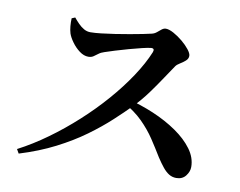

<svg xmlns="http://www.w3.org/2000/svg" viewBox="-78 -815 1155 924"><g transform="rotate(10 500.0 -352.5)"><path d="M205.3 -680.8 221.7 -687.6Q233.1 -673.7 246.2 -660.3Q259.3 -646.9 274.1 -638.6Q288.9 -630.3 305.6 -630.3Q326.5 -630.3 357.7 -633.9Q388.9 -637.5 424.5 -642.8Q460.1 -648.1 494.7 -654.4Q529.3 -660.6 556.7 -666Q584.1 -671.4 598.2 -675Q611.1 -678 621.3 -686.5Q631.4 -695 641.1 -702.7Q650.7 -710.3 661.1 -710.3Q676.6 -710.3 699.3 -698Q721.9 -685.6 743.7 -667.6Q765.4 -649.6 779.9 -631.2Q794.4 -612.8 794.4 -600.7Q794.4 -586.8 782.4 -576.2Q770.4 -565.6 756.4 -557.3Q742.5 -549 736.2 -540.2Q717.7 -513.6 692.6 -475.4Q667.4 -437.3 636.9 -395.5Q606.4 -353.8 570.1 -316.4Q535.8 -281.3 488.6 -237.8Q441.5 -194.2 380 -149.3Q318.5 -104.5 240.6 -64.5Q162.8 -24.6 67.3 4.7L55.7 -15.5Q126.7 -52.5 196.6 -103.1Q266.6 -153.6 332 -213.3Q397.5 -272.9 453.4 -337Q509.2 -401 551.9 -465.4Q594.6 -529.8 618.5 -588.1Q625.9 -607.5 607.2 -606.7Q592.3 -605.3 563.8 -598.4Q535.4 -591.5 501.8 -582.3Q468.2 -573.1 438 -563.7Q407.7 -554.4 388.9 -547.9Q372.4 -542.8 361.5 -534.3Q350.6 -525.9 340.6 -519.2Q330.6 -512.5 315.9 -512.5Q294 -512.5 272.4 -528.7Q250.8 -544.9 234.7 -567.3Q218.5 -589.7 212.5 -607.8Q207.8 -623.5 206.1 -642Q204.4 -660.5 205.3 -680.8ZM520.2 -326.4 536.1 -346.3Q604.4 -329.1 668.6 -302Q732.7 -274.8 784.2 -239.3Q835.7 -203.7 866 -162.5Q896.4 -121.3 896.4 -75.8Q896.4 -53.1 880.1 -32.2Q863.8 -11.3 834.2 -11.3Q814.5 -11.3 798.4 -21.2Q782.3 -31.2 767.4 -49.6Q752.5 -68 735.4 -93.9Q709.5 -136.6 682.7 -177Q655.8 -217.4 618 -255.2Q580.1 -293.1 520.2 -326.4Z"/></g></svg>

Font: Source Han Serif JP VF
Style: Regular
Weight: 250
Designer: Ryoko NISHIZUKA 西塚涼子 (kana & ideographs); Frank Grießhammer (Latin, Greek & Cyrillic); Wenlong ZHANG 张文龙 (bopomofo); San
Foundry: Adobe
Version: Version 2.001;hotconv 1.1.0;makeotfexe 2.6.0